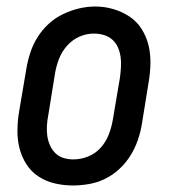

<svg xmlns="http://www.w3.org/2000/svg" viewBox="-20 -561 540 589"><path d="M203 8Q175 8 147.5 1.5Q120 -5 97.5 -20Q75 -35 60.5 -58Q46 -81 39.5 -107.5Q33 -134 33.5 -163Q34 -192 39 -221L61 -351Q65 -375 73 -399.5Q81 -424 95 -446.5Q109 -469 129 -487.5Q149 -506 173 -517.5Q197 -529 222 -535Q247 -541 272 -541Q301 -541 328 -533Q355 -525 377.5 -510Q400 -495 414.5 -472Q429 -449 435.5 -422.5Q442 -396 441.5 -367Q441 -338 436 -309L415 -179Q411 -155 402.5 -130.5Q394 -106 380 -83.5Q366 -61 346 -42.5Q326 -24 302.5 -12.5Q279 -1 253.5 3.5Q228 8 203 8ZM205 -72Q228 -72 250.5 -81Q273 -90 289 -108Q305 -126 313.5 -148Q322 -170 326 -193L348 -323Q350 -338 351 -354.5Q352 -371 350 -386Q348 -401 342 -415Q336 -429 325 -439Q314 -449 299 -453.5Q284 -458 268 -458Q245 -458 223.5 -448.5Q202 -439 186 -421Q170 -403 161.5 -381.5Q153 -360 149 -337L128 -207Q125 -192 124 -176Q123 -160 125 -145Q127 -130 133 -116Q139 -102 149.5 -91.5Q160 -81 174.5 -76.5Q189 -72 205 -72Z"/></svg>

Font: Iosevka Slab Medium
Style: Italic
Weight: 500
Italic angle: -9°
Monospace: yes
Designer: Belleve Invis
Foundry: Belleve Invis
Version: Version 11.1.0; ttfautohint (v1.8.3)